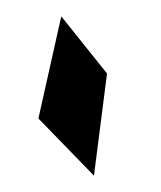

<svg xmlns="http://www.w3.org/2000/svg" viewBox="-20 -901 197 235"><path d="M27 -756 95 -686 111 -811 55 -881Z"/></svg>

Font: bitstorm
Style: sucn
Weight: 400
Version: Version 0.2